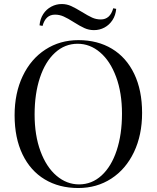

<svg xmlns="http://www.w3.org/2000/svg" viewBox="-20 -922 781 956"><path d="M53.2 0ZM388.2 -862.3Q418.9 -843.3 439 -834.2Q459 -825.2 481.9 -825.2Q528.3 -825.2 543.9 -880.9L558.6 -877.9Q555.7 -845.7 540 -821.8Q524.4 -797.9 500.2 -784.9Q476.1 -772 447.8 -772Q422.9 -772 400.6 -782Q378.4 -792 347.7 -811.5Q317.9 -830.6 297.1 -839.8Q276.4 -849.1 253.9 -849.1Q207 -849.1 191.9 -793L176.8 -795.9Q179.7 -828.1 195.3 -852.1Q210.9 -876 235.4 -888.9Q259.8 -901.9 287.6 -901.9Q312.5 -901.9 334.5 -891.8Q356.4 -881.8 388.2 -862.3ZM687.5 -359.9Q687.5 -249.5 647 -164.6Q606.4 -79.6 534.2 -32.7Q461.9 14.2 369.6 14.2Q274.4 14.2 202.9 -28.8Q131.3 -71.8 92 -153.6Q52.7 -235.4 52.7 -348.1Q52.7 -458.5 93.3 -543.5Q133.8 -628.4 206.1 -675.3Q278.3 -722.2 370.6 -722.2Q465.8 -722.2 537.4 -679.2Q608.9 -636.2 648.2 -554.4Q687.5 -472.7 687.5 -359.9ZM152.3 -352.1Q152.3 -248 181.6 -168.9Q210.9 -89.8 261.5 -46.9Q312 -3.9 373.5 -3.9Q437.5 -3.9 486.1 -48.6Q534.7 -93.3 561 -173.1Q587.4 -252.9 587.4 -356Q587.4 -460 558.1 -539.1Q528.8 -618.2 478.5 -661.1Q428.2 -704.1 366.7 -704.1Q302.7 -704.1 253.9 -659.4Q205.1 -614.7 178.7 -534.9Q152.3 -455.1 152.3 -352.1Z"/></svg>

Font: TypoPRO Playfair Display
Style: Regular
Weight: 400
Designer: Claus Eggers Sørensen
Foundry: Claus Eggers Sørensen
Version: Version 1.004;PS 001.004;hotconv 1.0.70;makeotf.lib2.5.58329